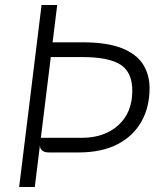

<svg xmlns="http://www.w3.org/2000/svg" viewBox="-20 -747 640 767"><path d="M56.5 0 146 -727H208.5L119 0ZM176.5 -138Q156.5 -138 147.8 -146.2Q139 -154.5 140 -164.5L107 -179L134.5 -196.5H307Q397 -196.5 452.8 -247Q508.5 -297.5 508.5 -384.5Q508.5 -458.5 461.2 -488.8Q414 -519 309 -519H171L150 -578H308.5Q407 -578 466 -554.8Q525 -531.5 551.2 -490.2Q577.5 -449 577.5 -394.5Q577.5 -319 544.8 -261Q512 -203 449 -170.5Q386 -138 294 -138Z"/></svg>

Font: Spline Sans Mono Light
Style: Italic
Weight: 300
Italic angle: -4°
Monospace: yes
Version: Version 1.004